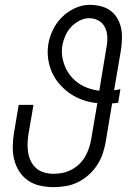

<svg xmlns="http://www.w3.org/2000/svg" viewBox="-20 -763 540 791"><path d="M202 8Q173 8 145.5 2Q118 -4 96 -19Q74 -34 59.5 -56.5Q45 -79 38.5 -105.5Q32 -132 32.5 -160.5Q33 -189 38 -218L57 -331H118L97 -209Q94 -189 93.5 -169.5Q93 -150 96.5 -131.5Q100 -113 108.5 -96.5Q117 -80 131 -68.5Q145 -57 163.5 -52Q182 -47 202 -47Q220 -47 239 -51Q258 -55 275.5 -64.5Q293 -74 307.5 -88Q322 -102 331.5 -119Q341 -136 347 -154.5Q353 -173 356 -191L381 -338Q350 -341 321.5 -351Q293 -361 269.5 -377Q246 -393 226.5 -415Q207 -437 195 -463Q183 -489 178.5 -519.5Q174 -550 179 -581Q184 -611 198 -640Q212 -669 235 -692Q258 -715 288 -729Q318 -743 348 -743Q371 -743 393 -738Q415 -733 432.5 -721Q450 -709 461.5 -690.5Q473 -672 478 -651Q483 -630 482.5 -607Q482 -584 479 -561L450 -391Q457 -392 463.5 -393Q470 -394 476 -396L467 -340Q461 -339 454.5 -338Q448 -337 442 -337L416 -182Q412 -157 404 -132.5Q396 -108 381.5 -85Q367 -62 346.5 -43.5Q326 -25 302 -13Q278 -1 252.5 3.5Q227 8 202 8ZM389 -389 419 -570Q423 -591 422 -612Q421 -633 412 -651Q403 -669 385.5 -678.5Q368 -688 347 -688Q327 -688 307 -677.5Q287 -667 272.5 -651.5Q258 -636 249.5 -616.5Q241 -597 237 -577Q233 -553 236.5 -530Q240 -507 249 -486.5Q258 -466 272 -449Q286 -432 304.5 -419.5Q323 -407 344.5 -399.5Q366 -392 389 -389Z"/></svg>

Font: Iosevka Term Curly Lt Obl
Style: Regular
Weight: 300
Italic angle: -9°
Designer: Belleve Invis
Foundry: Belleve Invis
Version: Version 32.3.0